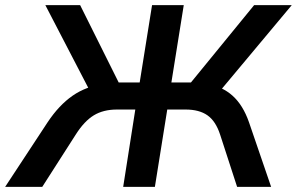

<svg xmlns="http://www.w3.org/2000/svg" viewBox="-59 -725 1152 745"><path d="M-39 0 126 -251Q170 -317 222.5 -353.5Q275 -390 346 -400L294 -364L117 -705H252L410 -388L391 -405H483L531 -705H654L606 -405H699L668 -388L927 -705H1073L788 -364L742 -400Q803 -390 843.5 -353.5Q884 -317 907 -251L993 0H861L795 -203Q778 -255 746 -277.5Q714 -300 661 -300H590L542 0H419L466 -300H395Q342 -300 305 -277.5Q268 -255 235 -203L105 0Z"/></svg>

Font: Mulish ExtraLight
Style: Italic
Weight: 200
Italic angle: -9°
Designer: Vernon Adams
Foundry: Vernon Adams
Version: Version 3.603